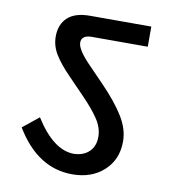

<svg xmlns="http://www.w3.org/2000/svg" viewBox="-75 -721 708 779"><g transform="rotate(10 279.0 -331.0)"><path d="M274 -8Q130 -8 39 -160L105 -213Q181 -92 265 -91Q305 -92 328.5 -114.5Q352 -137 352 -176Q352 -213 328 -249Q304 -285 258 -332L195 -397Q153 -440 132 -474.5Q111 -509 111 -547Q111 -597 141.5 -625.5Q172 -654 233 -654H486V-571H256Q213 -571 213 -540Q213 -511 269 -454L331 -390Q390 -329 422 -277.5Q454 -226 454 -175Q454 -100 403.5 -54Q353 -8 274 -8Z"/></g></svg>

Font: Martel Sans DemiBold
Style: Regular
Weight: 600
Designer: Dan Reynolds and Mathieu Réguer
Foundry: Dan Reynolds and Mathieu Réguer
Version: Version 1.001;PS 001.001;hotconv 1.0.70;makeotf.lib2.5.58329